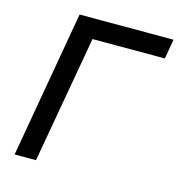

<svg xmlns="http://www.w3.org/2000/svg" viewBox="-104 -784 816 876"><g transform="rotate(15 304.0 -346.5)"><path d="M43.5 0 164.6 -693.4H608.4L592.3 -600.6H250.5L144.5 0Z"/></g></svg>

Font: CaskaydiaCove NFP
Style: Italic
Weight: 400
Italic angle: -10°
Designer: Aaron Bell
Foundry: Saja Typeworks
Version: Version 2111.001; VTT 6.35;Nerd Fonts 3.1.1